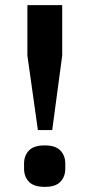

<svg xmlns="http://www.w3.org/2000/svg" viewBox="-20 -718 349 750"><path d="M128 -210 87 -501V-698H223V-501L184 -210ZM155 12Q112 12 93 -8Q74 -28 74 -59V-79Q74 -110 93 -130Q112 -150 155 -150Q197 -150 216 -130Q235 -110 235 -79V-59Q235 -28 216 -8Q197 12 155 12Z"/></svg>

Font: IBM Plex Sans KR SemiBold
Style: Regular
Weight: 600
Designer: Mike Abbink; Paul van der Laan; Pieter van Rosmalen; Wujin Sim; Chorong Kim; Dohee Lee;
Foundry: Sandoll Inc.
Version: Version 1.000